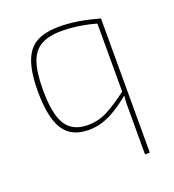

<svg xmlns="http://www.w3.org/2000/svg" viewBox="-129 -592 817 902"><g transform="rotate(-20 279.5 -141.0)"><path d="M268 -492Q291 -492 315 -490Q339 -488 363.5 -484Q388 -480 413.5 -474Q439 -468 466 -461L445 -443Q411 -453 380 -458.5Q349 -464 322 -466.5Q295 -469 272 -469Q208 -469 169 -447.5Q130 -426 112.5 -376Q95 -326 95 -239Q95 -117 128.5 -64Q162 -11 238 -11Q291 -11 337 -35Q383 -59 445 -106L450 -87Q411 -55 376 -33Q341 -11 307 0.5Q273 12 234 12Q147 12 108.5 -49Q70 -110 70 -240Q70 -309 81 -357Q92 -405 115 -435Q138 -465 176 -478.5Q214 -492 268 -492ZM442 -461H466V210H442V10Q442 -19 442 -39.5Q442 -60 445 -83L442 -99Z"/></g></svg>

Font: Exo 2 Thin
Style: Regular
Weight: 250
Designer: Natanael Gama
Foundry: Natanael Gama
Version: Version 2.010